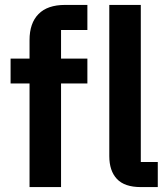

<svg xmlns="http://www.w3.org/2000/svg" viewBox="-20 -760 684 780"><path d="M552 0Q486 0 455 -33Q424 -66 424 -126V-740H552V-102H621V0ZM100 -421H23V-522H100V-597Q100 -666 136.5 -703Q173 -740 244 -740H335V-638H228V-522H335V-421H228V0H100Z"/></svg>

Font: IBM Plex Sans KR SemiBold
Style: Regular
Weight: 600
Designer: Mike Abbink; Paul van der Laan; Pieter van Rosmalen; Wujin Sim; Chorong Kim; Dohee Lee;
Foundry: Sandoll Inc.
Version: Version 1.000